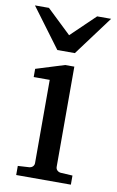

<svg xmlns="http://www.w3.org/2000/svg" viewBox="-95 -766 493 812"><g transform="rotate(10 151.5 -360.0)"><path d="M34.2 0V-39.1L83 -42Q92.3 -43 98.1 -48.8Q104 -54.7 104 -64V-420.9H35.2V-456.1L157.2 -494.1H196.8V-64Q196.8 -54.7 202.9 -48.8Q209 -43 217.8 -42L269 -39.1V0ZM189 -550.8H113.8L-12.2 -720.2H47.9L151.9 -621.1L254.9 -720.2H314.9Z"/></g></svg>

Font: Charis SIL Am
Style: Regular
Weight: 400
Foundry: SIL International
Version: Version 5.000